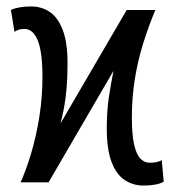

<svg xmlns="http://www.w3.org/2000/svg" viewBox="-20 -567 542 597"><path d="M44 0Q62 -40 77.5 -92.5Q93 -145 102.5 -205Q112 -265 112 -328Q112 -405 97.5 -441Q83 -477 56 -477Q47 -477 39.5 -475Q32 -473 25 -468L14 -536Q24 -541 40.5 -544Q57 -547 77 -547Q109 -547 134.5 -530Q160 -513 175 -474Q190 -435 190 -370Q190 -326 187 -292Q184 -258 179 -231.5Q174 -205 168 -183L374 -536H463Q443 -488 426 -434.5Q409 -381 399.5 -322.5Q390 -264 390 -202Q390 -151 396.5 -120Q403 -89 415.5 -75Q428 -61 446 -61Q457 -61 466.5 -63Q476 -65 483 -69L489 -2Q479 4 462.5 7Q446 10 426 10Q394 10 368 -7Q342 -24 327 -63Q312 -102 312 -168Q312 -221 318.5 -264.5Q325 -308 333 -347L131 0Z"/></svg>

Font: Noto Sans ExtraCondensed
Style: Regular
Weight: 400
Width: 2
Designer: Monotype Design Team
Foundry: Monotype Imaging Inc.
Version: Version 2.013